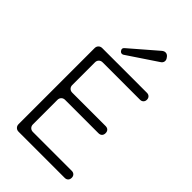

<svg xmlns="http://www.w3.org/2000/svg" viewBox="-278 -1041 1136 1136"><g transform="rotate(45 289.5 -473.5)"><path d="M207 -766Q195 -781 209 -793L377 -938Q388 -947 399 -947Q413 -947 423 -934L425 -931Q435 -919 433 -906Q431 -893 418 -885L234 -762Q229 -758 222 -758Q213 -758 207 -766ZM84 -32V-668Q84 -682 93 -691Q102 -700 116 -700H490Q503 -700 511 -692Q519 -684 519 -671Q519 -658 511 -650Q503 -642 490 -642H177Q163 -642 154 -633Q145 -624 145 -610V-420Q145 -406 154 -397Q163 -388 177 -388H456Q470 -388 478 -380Q486 -372 486 -358Q486 -344 478 -336Q470 -328 456 -328H177Q163 -328 154 -319Q145 -310 145 -296V-91Q145 -77 154 -68Q163 -59 177 -59H502Q515 -59 523 -51Q531 -43 531 -30Q531 -16 523 -8Q515 0 502 0H116Q102 0 93 -9Q84 -18 84 -32Z"/></g></svg>

Font: Higure Gothic
Style: Regular
Weight: 400
Designer: Yoshimichi Ohira
Foundry: Positype
Version: Version 1.000